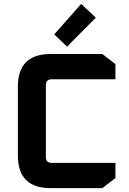

<svg xmlns="http://www.w3.org/2000/svg" viewBox="-20 -968 664 988"><path d="M72 -168V-522Q72 -690 240 -690H507L574 -638V-560H246Q216 -560 216 -530V-160Q216 -130 246 -130H574V-52L507 0H240Q72 0 72 -168ZM259 -791 398 -948 473 -877 325 -728Z"/></svg>

Font: Oxanium ExtraLight
Style: Bold
Weight: 700
Version: Version 2.000